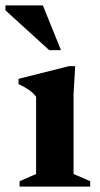

<svg xmlns="http://www.w3.org/2000/svg" viewBox="-49 -690 368 710"><path d="M229 -445.5 223 -341.5V-46.5L284.5 -20V0H23.5V-20L84.5 -46.5V-332.5Q74 -346.5 56.5 -358.5Q39 -370.5 19.5 -379V-398.5L206.5 -445.5ZM176.5 -504.5H133L-29 -652V-670H109.5Z"/></svg>

Font: Newsreader Text
Style: Bold
Weight: 700
Designer: Hugues Gentile
Foundry: Production Type
Version: Version 1.001